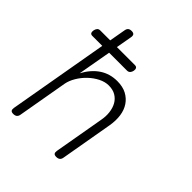

<svg xmlns="http://www.w3.org/2000/svg" viewBox="-206 -871 1011 1011"><g transform="rotate(45 300.0 -365.0)"><path d="M62 -575Q51 -575 47.5 -582Q44 -589 46 -600Q48 -611 54 -618Q60 -625 71 -625H145L161 -715Q163 -728 170 -734Q177 -740 190 -740Q203 -740 208 -734Q213 -728 211 -715L195 -625H329Q340 -625 344 -618Q348 -611 346 -600Q344 -589 337.5 -582Q331 -575 320 -575H187L154 -389Q183 -443 225.5 -471.5Q268 -500 323 -500Q364 -500 392.5 -485Q421 -470 438.5 -444Q456 -418 461 -383Q466 -348 459 -307L408 -15Q406 -2 398.5 4Q391 10 378 10Q365 10 360.5 4Q356 -2 358 -15L407 -295Q413 -326 409.5 -354.5Q406 -383 394 -404.5Q382 -426 360.5 -439Q339 -452 308 -452Q280 -452 251.5 -437.5Q223 -423 199 -400Q175 -377 158.5 -349Q142 -321 137 -295L88 -15Q86 -2 78.5 4Q71 10 58 10Q45 10 40.5 4Q36 -2 38 -15L136 -575Z"/></g></svg>

Font: Maple Mono NL Thin
Style: Italic
Weight: 250
Italic angle: -10°
Monospace: yes
Designer: subframe7536
Version: Version 7.000